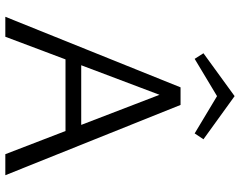

<svg xmlns="http://www.w3.org/2000/svg" viewBox="-110 -791 901 721"><g transform="rotate(90 340.5 -430.5)"><path d="M472 -226H203L118 0H43L308 -658H374L638 0H559ZM449 -285 336 -579 225 -285ZM481 -711 341 -795 201 -711 180 -744 341 -861 503 -744Z"/></g></svg>

Font: Ysabeau
Style: Regular
Weight: 400
Designer: Christian Thalmann (Catharsis Fonts)
Version: Version 0.003